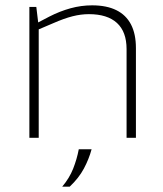

<svg xmlns="http://www.w3.org/2000/svg" viewBox="-20 -516 609 719"><path d="M90 0V-490H116L123 -432L165 -454Q204 -474 244 -485Q284 -496 325 -496Q379 -496 415.5 -478Q452 -460 470.5 -424.5Q489 -389 489 -336V0H454V-332Q454 -397 418 -430Q382 -463 313 -463Q283 -463 251.5 -455Q220 -447 179 -429L125 -406V0ZM213 183Q240 151 254 115.5Q268 80 275 43H323Q313 80 294 115.5Q275 151 241 183Z"/></svg>

Font: REM Thin
Style: Regular
Weight: 250
Designer: Octavio Pardo
Foundry: Ashler Design
Version: Version 1.005;gftools[0.9.28]